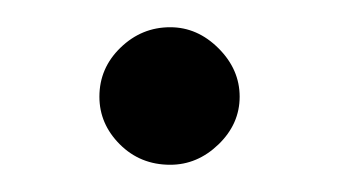

<svg xmlns="http://www.w3.org/2000/svg" viewBox="-20 -122 248 141"><path d="M53 -51Q53 -72 68.5 -87Q84 -102 105 -102Q125 -102 140.5 -86.5Q156 -71 156 -51Q156 -31 140.5 -16Q125 -1 105 -1Q83 -1 68 -16Q53 -31 53 -51Z"/></svg>

Font: Kodchasan Light
Style: Regular
Weight: 300
Version: Version 1.000; ttfautohint (v1.6)